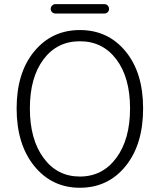

<svg xmlns="http://www.w3.org/2000/svg" viewBox="-20 -886 766 919"><path d="M362.3 12.7Q228.5 12.7 144 -91.3Q59.6 -195.3 59.6 -367.2Q59.6 -538.1 144 -640.1Q228.5 -742.2 362.3 -742.2Q497.1 -742.2 581.1 -640.1Q665 -538.1 665 -367.2Q665 -194.3 581.1 -90.8Q497.1 12.7 362.3 12.7ZM362.3 -41Q470.7 -41 536.6 -129.9Q602.5 -218.8 602.5 -367.2Q602.5 -514.6 537.1 -601.6Q471.7 -688.5 362.3 -688.5Q252.9 -688.5 188 -601.6Q123 -514.6 123 -367.2Q123 -218.8 188.5 -129.9Q253.9 -41 362.3 -41ZM245.1 -821.3Q236.3 -821.3 229.5 -827.6Q222.7 -834 222.7 -843.3Q222.7 -852.5 229.5 -859.4Q236.3 -866.2 245.1 -866.2H479.5Q489.3 -866.2 495.6 -859.4Q502 -852.5 502 -843.3Q502 -834 495.6 -827.6Q489.3 -821.3 479.5 -821.3Z"/></svg>

Font: Gen Jyuu Gothic P Light
Style: Regular
Weight: 200
Designer: [Source Han Sans]
Ryoko NISHIZUKA  (kana & ideographs); Paul D. Hunt (Latin, Greek & Cyrillic); Wenlong ZHANG  (bopomofo
Version: Version 1.002.20150607